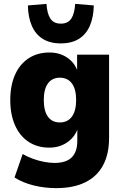

<svg xmlns="http://www.w3.org/2000/svg" viewBox="-20 -780 636 991"><path d="M270 191Q210 191 153.5 177Q97 163 55 136L97 15Q121 29 150 39.5Q179 50 208 55.5Q237 61 261 61Q321 61 350 32.5Q379 4 379 -53V-116H381Q366 -72 326.5 -45Q287 -18 234 -18Q173 -18 127.5 -48Q82 -78 57.5 -133.5Q33 -189 33 -263Q33 -339 57.5 -394Q82 -449 127.5 -479Q173 -509 235 -509Q288 -509 327 -482.5Q366 -456 381 -411H378V-498H543V-68Q543 15 512 73Q481 131 420 161Q359 191 270 191ZM289 -148Q329 -148 351 -178Q373 -208 373 -264Q373 -320 351 -349.5Q329 -379 289 -379Q249 -379 227.5 -349.5Q206 -320 206 -264Q206 -207 227.5 -177.5Q249 -148 289 -148ZM294 -556Q238 -556 200.5 -579.5Q163 -603 144 -647.5Q125 -692 124 -752L220 -760Q223 -710 240 -684Q257 -658 294 -658Q331 -658 348 -684Q365 -710 368 -760L464 -752Q463 -692 444 -647.5Q425 -603 387.5 -579.5Q350 -556 294 -556Z"/></svg>

Font: Nunito Sans 10pt SemiCondensed Black
Style: Regular
Weight: 900
Width: 4
Designer: Vernon Adams
Foundry: Vernon Adams
Version: Version 3.101;gftools[0.9.27]